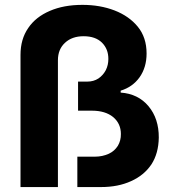

<svg xmlns="http://www.w3.org/2000/svg" viewBox="-20 -757 704 777"><path d="M214.4 0H63V-535.2Q63 -598.6 94.2 -643.6Q124.5 -688.5 181.6 -712.9Q237.8 -737.3 313.5 -737.3Q384.8 -737.3 443.4 -714.8Q502.4 -691.9 537.6 -648.9Q573.2 -605.5 573.2 -540.5Q573.2 -484.4 544.9 -444.3Q516.6 -404.8 468.3 -390.1V-382.3Q539.1 -377.4 581.1 -327.1Q623 -276.9 622.6 -200.2Q621.6 -136.2 592.8 -91.8Q563 -47.4 510.3 -23.9Q458 0 388.7 0H293V-123H364.3Q394.5 -123 420.4 -134.8Q443.4 -145.5 457 -167Q469.7 -188.5 469.2 -214.8Q469.2 -256.8 438 -283.2Q406.2 -309.1 352.1 -309.1H295.9V-426.8H333.5Q358.9 -426.8 378.4 -439.5Q397 -452.1 408.2 -473.1Q418.5 -493.7 418.5 -518.1Q418.9 -558.1 392.6 -584.5Q366.2 -610.4 318.4 -610.4Q271.5 -610.4 243.2 -584Q214.4 -557.6 214.4 -513.2Z"/></svg>

Font: My Font
Style: Bold
Weight: 500
Designer: Rasmus Andersson
Foundry: rsms
Version: Version 0.001